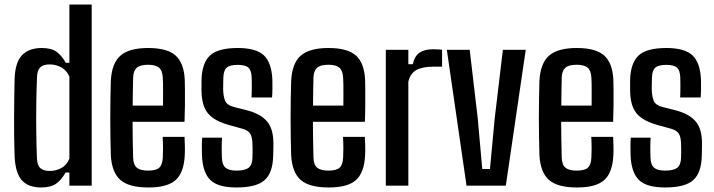

<svg xmlns="http://www.w3.org/2000/svg" viewBox="-20 -820 3154 848"><path d="M162.5 8Q104.5 8 76.2 -24Q48 -56 44.5 -129Q43 -166 42.5 -211Q42 -256 42.2 -302.8Q42.5 -349.5 43 -393Q43.5 -436.5 44.5 -471Q47 -545.5 77.8 -576.8Q108.5 -608 164.5 -608Q206.5 -608 229.5 -591.5Q252.5 -575 270.5 -542.5H286.5V-800H385V0H286.5V-58H269.5Q251.5 -25.5 227.8 -8.8Q204 8 162.5 8ZM199.5 -65Q227.5 -65 251.5 -78.2Q275.5 -91.5 286.5 -119.5V-481Q275.5 -508.5 251.5 -522Q227.5 -535.5 199.5 -535.5Q170.5 -535.5 157.5 -522.2Q144.5 -509 143.5 -481Q141 -421.5 140.2 -358Q139.5 -294.5 140.2 -234Q141 -173.5 143 -123.5Q144 -91 157.5 -78Q171 -65 199.5 -65Z M636 8Q548.5 8 511 -25.8Q473.5 -59.5 469.5 -134.5Q468.5 -167.5 467.8 -210.2Q467 -253 467 -298.8Q467 -344.5 467.8 -387.8Q468.5 -431 469.5 -464Q474 -542 512.8 -575Q551.5 -608 634.5 -608Q718.5 -608 755.5 -574.8Q792.5 -541.5 796 -468Q796.5 -456.5 796.8 -425.5Q797 -394.5 796.8 -355.8Q796.5 -317 795 -282H565.5Q565.5 -243.5 566.2 -204.2Q567 -165 568 -124Q569 -92 584.5 -79.2Q600 -66.5 634.5 -66.5Q669 -66.5 683.2 -79.2Q697.5 -92 699 -124.5Q700 -139.5 700 -163.5Q700 -187.5 698.5 -215.5H795Q796 -201.5 796.5 -176Q797 -150.5 796 -134.5Q792.5 -58 756 -25Q719.5 8 636 8ZM566 -353.5H700Q700 -379 700.2 -404.5Q700.5 -430 700 -449.8Q699.5 -469.5 699 -477.5Q697 -509 682 -521.5Q667 -534 634.5 -534Q598 -534 583.5 -520.2Q569 -506.5 568 -477.5Q567.5 -447 566.8 -415.8Q566 -384.5 566 -353.5Z M1024.5 8Q942.5 8 908.8 -25.2Q875 -58.5 872 -134Q871.5 -156 871.5 -175.2Q871.5 -194.5 873 -212H960.5Q959 -182 959.2 -161Q959.5 -140 960 -124Q961 -92 976 -79.2Q991 -66.5 1024.5 -66.5Q1062 -66.5 1078.2 -79.2Q1094.5 -92 1095 -124.5Q1095.5 -139 1095.5 -147.2Q1095.5 -155.5 1095.5 -163Q1095.5 -170.5 1095 -183Q1094.5 -213 1085.8 -228.5Q1077 -244 1050.5 -251.5L990.5 -268Q948.5 -280 922.2 -297.8Q896 -315.5 883.5 -344Q871 -372.5 870 -416.5Q870 -431.5 870 -442Q870 -452.5 870 -464.5Q871.5 -541 907 -574.5Q942.5 -608 1030 -608Q1111 -608 1145.5 -575.5Q1180 -543 1183 -467Q1183.5 -456 1183.2 -430.2Q1183 -404.5 1181.5 -389.5H1091Q1092 -404 1092 -420.8Q1092 -437.5 1092 -452.8Q1092 -468 1091.5 -478Q1090.5 -509 1077.2 -521.2Q1064 -533.5 1030 -533.5Q995 -533.5 981.2 -521.2Q967.5 -509 966.5 -478Q966.5 -470.5 966 -457.5Q965.5 -444.5 965.5 -425.5Q966.5 -393.5 974.5 -374.5Q982.5 -355.5 1012.5 -347.5L1068 -333.5Q1128.5 -318.5 1158 -285.5Q1187.5 -252.5 1187.5 -187Q1187.5 -171.5 1187.2 -159.5Q1187 -147.5 1186.5 -132Q1185 -57 1148.8 -24.5Q1112.5 8 1024.5 8Z M1432.5 8Q1345 8 1307.5 -25.8Q1270 -59.5 1266 -134.5Q1265 -167.5 1264.2 -210.2Q1263.5 -253 1263.5 -298.8Q1263.5 -344.5 1264.2 -387.8Q1265 -431 1266 -464Q1270.5 -542 1309.2 -575Q1348 -608 1431 -608Q1515 -608 1552 -574.8Q1589 -541.5 1592.5 -468Q1593 -456.5 1593.2 -425.5Q1593.5 -394.5 1593.2 -355.8Q1593 -317 1591.5 -282H1362Q1362 -243.5 1362.8 -204.2Q1363.5 -165 1364.5 -124Q1365.5 -92 1381 -79.2Q1396.5 -66.5 1431 -66.5Q1465.5 -66.5 1479.8 -79.2Q1494 -92 1495.5 -124.5Q1496.5 -139.5 1496.5 -163.5Q1496.5 -187.5 1495 -215.5H1591.5Q1592.5 -201.5 1593 -176Q1593.5 -150.5 1592.5 -134.5Q1589 -58 1552.5 -25Q1516 8 1432.5 8ZM1362.5 -353.5H1496.5Q1496.5 -379 1496.8 -404.5Q1497 -430 1496.5 -449.8Q1496 -469.5 1495.5 -477.5Q1493.5 -509 1478.5 -521.5Q1463.5 -534 1431 -534Q1394.5 -534 1380 -520.2Q1365.5 -506.5 1364.5 -477.5Q1364 -447 1363.2 -415.8Q1362.5 -384.5 1362.5 -353.5Z M1684 0V-600H1783.5V-536.5H1803Q1811.5 -573.5 1833.8 -588Q1856 -602.5 1893 -602.5Q1903 -602.5 1913.2 -601.8Q1923.5 -601 1932.5 -600.5V-525.5H1894Q1846.5 -525.5 1819.5 -511Q1792.5 -496.5 1783.5 -459.5V0Z M2040.5 0 1953.5 -600H2054.5L2090 -297.5L2110 -73.5H2144L2165 -297.5L2201 -600H2302L2214 0Z M2529 8Q2441.5 8 2404 -25.8Q2366.5 -59.5 2362.5 -134.5Q2361.5 -167.5 2360.8 -210.2Q2360 -253 2360 -298.8Q2360 -344.5 2360.8 -387.8Q2361.5 -431 2362.5 -464Q2367 -542 2405.8 -575Q2444.5 -608 2527.5 -608Q2611.5 -608 2648.5 -574.8Q2685.5 -541.5 2689 -468Q2689.5 -456.5 2689.8 -425.5Q2690 -394.5 2689.8 -355.8Q2689.5 -317 2688 -282H2458.5Q2458.5 -243.5 2459.2 -204.2Q2460 -165 2461 -124Q2462 -92 2477.5 -79.2Q2493 -66.5 2527.5 -66.5Q2562 -66.5 2576.2 -79.2Q2590.5 -92 2592 -124.5Q2593 -139.5 2593 -163.5Q2593 -187.5 2591.5 -215.5H2688Q2689 -201.5 2689.5 -176Q2690 -150.5 2689 -134.5Q2685.5 -58 2649 -25Q2612.5 8 2529 8ZM2459 -353.5H2593Q2593 -379 2593.2 -404.5Q2593.5 -430 2593 -449.8Q2592.5 -469.5 2592 -477.5Q2590 -509 2575 -521.5Q2560 -534 2527.5 -534Q2491 -534 2476.5 -520.2Q2462 -506.5 2461 -477.5Q2460.5 -447 2459.8 -415.8Q2459 -384.5 2459 -353.5Z M2917.5 8Q2835.5 8 2801.8 -25.2Q2768 -58.5 2765 -134Q2764.5 -156 2764.5 -175.2Q2764.5 -194.5 2766 -212H2853.5Q2852 -182 2852.2 -161Q2852.5 -140 2853 -124Q2854 -92 2869 -79.2Q2884 -66.5 2917.5 -66.5Q2955 -66.5 2971.2 -79.2Q2987.5 -92 2988 -124.5Q2988.5 -139 2988.5 -147.2Q2988.5 -155.5 2988.5 -163Q2988.5 -170.5 2988 -183Q2987.5 -213 2978.8 -228.5Q2970 -244 2943.5 -251.5L2883.5 -268Q2841.5 -280 2815.2 -297.8Q2789 -315.5 2776.5 -344Q2764 -372.5 2763 -416.5Q2763 -431.5 2763 -442Q2763 -452.5 2763 -464.5Q2764.5 -541 2800 -574.5Q2835.5 -608 2923 -608Q3004 -608 3038.5 -575.5Q3073 -543 3076 -467Q3076.5 -456 3076.2 -430.2Q3076 -404.5 3074.5 -389.5H2984Q2985 -404 2985 -420.8Q2985 -437.5 2985 -452.8Q2985 -468 2984.5 -478Q2983.5 -509 2970.2 -521.2Q2957 -533.5 2923 -533.5Q2888 -533.5 2874.2 -521.2Q2860.5 -509 2859.5 -478Q2859.5 -470.5 2859 -457.5Q2858.5 -444.5 2858.5 -425.5Q2859.5 -393.5 2867.5 -374.5Q2875.5 -355.5 2905.5 -347.5L2961 -333.5Q3021.5 -318.5 3051 -285.5Q3080.5 -252.5 3080.5 -187Q3080.5 -171.5 3080.2 -159.5Q3080 -147.5 3079.5 -132Q3078 -57 3041.8 -24.5Q3005.5 8 2917.5 8Z"/></svg>

Font: Big Shoulders Text Thin SemiBold
Style: Regular
Weight: 600
Version: Version 2.002